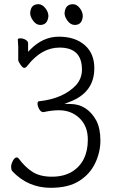

<svg xmlns="http://www.w3.org/2000/svg" viewBox="-20 -883 540 916"><path d="M222 13Q113 13 38 -67Q33 -74 33 -87Q33 -100 41.5 -116Q50 -132 60 -132Q65 -132 69 -127Q99 -86 135 -63Q171 -40 227.5 -40Q284 -40 324 -64Q399 -111 399 -217Q399 -281 359.5 -319Q320 -357 261 -357Q228 -357 187 -348Q175 -348 167 -362.5Q159 -377 159 -388.5Q159 -400 167 -400H168Q283 -413 343 -477Q371 -509 371 -551Q371 -656 264 -656Q179 -656 112 -571Q104 -559 94 -559Q86 -562 77 -575.5Q68 -589 67 -595V-660L65 -695Q65 -700 78 -700Q91 -700 102.5 -693Q114 -686 114 -677V-636L123 -645Q184 -708 261 -708Q338 -708 384 -668Q430 -628 430 -558Q430 -441 312 -397L287 -387H314Q396 -387 440 -307Q459 -269 459 -213Q459 -157 434 -104.5Q409 -52 357.5 -19.5Q306 13 222 13ZM69 -127ZM172 -764Q153 -764 138.5 -783.5Q124 -803 124 -820Q126 -863 163 -863Q181 -863 196 -844.5Q211 -826 211 -806Q207 -764 172 -764ZM211 -806ZM337 -764Q317 -764 302.5 -783.5Q288 -803 288 -820Q291 -863 328 -863Q346 -863 360.5 -844.5Q375 -826 375 -806Q372 -764 337 -764ZM288 -820ZM375 -806Z"/></svg>

Font: LXGW WenKai Mono TC Light
Style: Regular
Weight: 300
Designer: LXGW / Fontworks Inc.
Foundry: LXGW / Fontworks Inc.
Version: Version 1.330